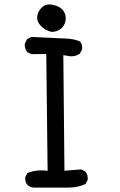

<svg xmlns="http://www.w3.org/2000/svg" viewBox="-20 -849 540 867"><path d="M131 -2Q115 -4 104 -14Q92 -27 94 -49L104 -68Q145 -84 195 -78L189 -605H141L123 -604L104 -613Q90 -629 92 -652L102 -672L121 -682Q242 -676 277 -675Q312 -674 341 -662Q353 -648 351 -627L341 -607Q321 -593 296 -595L266 -600L271 -78L347 -84L366 -74Q378 -59 376 -37L366 -18Q331 -2 290 -2ZM213 -705Q186 -711 166 -730.5Q146 -750 148 -773.5Q150 -797 169 -815.5Q188 -834 220 -827Q252 -820 266 -800.5Q280 -781 276 -756.5Q272 -732 254 -718.5Q236 -705 213 -705Z"/></svg>

Font: Kosefont JP
Style: Regular
Weight: 400
Designer: Nozomi Seto 瀬戸のぞみ
Version: Version 3.00;June 19, 2020